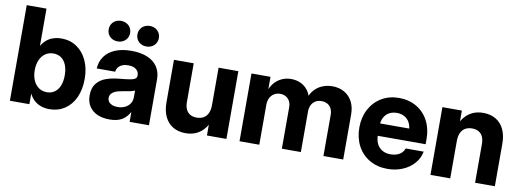

<svg xmlns="http://www.w3.org/2000/svg" viewBox="-59 -1081 3909 1439"><g transform="rotate(10 1895.5 -361.0)"><path d="M198.9 -79.3H198.2V0H49.8V-727.5H200.2V-444.7H200.9Q217.3 -472.5 239.6 -490.6Q261.8 -508.7 289.9 -517.6Q318.1 -526.6 351.8 -526.6Q416.7 -526.6 467.2 -492.6Q517.7 -458.6 545.7 -397.8Q573.6 -336.9 573.6 -258.4Q573.6 -178 546.1 -117.1Q518.6 -56.2 467.9 -22.6Q417.3 10.9 350.6 10.9Q316.6 10.9 287.5 0.7Q258.4 -9.5 235.8 -29.6Q213.2 -49.7 198.9 -79.3ZM421.7 -258.4Q421.7 -304.6 408.1 -337.6Q394.5 -370.7 369.5 -388.1Q344.4 -405.5 310.6 -405.5Q275.9 -405.5 249.3 -387.3Q222.7 -369 208 -335.7Q193.4 -302.4 193.4 -258.4Q193.4 -214.1 208 -180.7Q222.7 -147.4 249.3 -129.2Q275.9 -110.9 310.6 -110.9Q344.6 -110.9 369.6 -128.5Q394.5 -146 408.1 -179.1Q421.7 -212.2 421.7 -258.4Z M631.3 -144.9Q631.3 -200.1 657.7 -233.9Q684.1 -267.8 727.7 -283.7Q771.3 -299.6 832.3 -305.3Q856.4 -307.6 873.5 -309.5Q907.4 -313.5 925 -317.9Q942.6 -322.4 950.9 -330.2Q959.3 -338 959.3 -351.8V-354.9Q959.3 -372.9 949.4 -386.6Q939.6 -400.3 921.3 -408.1Q903 -415.8 878.4 -415.8Q852.9 -415.8 833.4 -407.8Q814 -399.8 802.6 -385.2Q791.2 -370.6 789.6 -351.4H648.5Q652 -405.3 680.5 -444.7Q709.1 -484.1 760.5 -505.3Q811.9 -526.6 883.1 -526.6Q954.4 -526.6 1004.9 -505.3Q1055.4 -484.1 1081.7 -444.3Q1108.1 -404.5 1108.1 -349V0H961V-72.7H959.1Q937.1 -32.1 901.1 -11.7Q865.1 8.7 808.7 8.7Q756.2 8.7 716.2 -8.5Q676.3 -25.8 653.8 -60.4Q631.3 -94.9 631.3 -144.9ZM960.4 -187.7V-238.1Q948.3 -231.7 923.7 -226.5Q899 -221.3 860.1 -215.2Q834.8 -211.2 815.9 -203.2Q797 -195.1 785.9 -182Q774.9 -168.8 774.9 -150Q774.9 -132.8 784.3 -120.2Q793.8 -107.5 811.1 -100.7Q828.4 -93.9 851.5 -93.9Q883.7 -93.9 908.5 -106Q933.4 -118 946.9 -139.2Q960.4 -160.4 960.4 -187.7ZM904.7 -656.2Q904.7 -678.3 915.2 -696.2Q925.7 -714.1 944.4 -724.1Q963.2 -734.2 986.2 -734.2Q1009.3 -734.2 1027.9 -724.1Q1046.5 -714.1 1057.1 -696.2Q1067.8 -678.3 1067.8 -656.2Q1067.8 -634 1057.1 -616.1Q1046.5 -598.2 1027.9 -588.2Q1009.3 -578.1 986.2 -578.1Q963.2 -578.1 944.4 -588.2Q925.7 -598.2 915.2 -616.1Q904.7 -634 904.7 -656.2ZM685.9 -656.2Q685.9 -678.3 696.4 -696.2Q706.9 -714.1 725.5 -724.1Q744.1 -734.2 767.2 -734.2Q790.2 -734.2 809 -724.1Q827.7 -714.1 838.4 -696.2Q849 -678.3 849 -656.2Q849 -634 838.4 -616.1Q827.7 -598.2 809 -588.2Q790.2 -578.1 767.2 -578.1Q744.1 -578.1 725.5 -588.2Q706.9 -598.2 696.4 -616.1Q685.9 -634 685.9 -656.2Z M1207.5 -192.4V-515.6H1357.9V-221.1Q1357.9 -187.8 1368.7 -164.9Q1379.4 -142.1 1400 -130.3Q1420.6 -118.6 1449.8 -118.6Q1479.2 -118.6 1501.1 -130.7Q1522.9 -142.8 1535.1 -168Q1547.2 -193.2 1547.2 -230.9V-515.6H1697.6V0H1549.4V-135.3H1574Q1557.4 -88.5 1531.9 -56.1Q1506.4 -23.7 1470.4 -6.4Q1434.4 10.9 1387.6 10.9Q1332.3 10.9 1291.8 -13Q1251.4 -36.9 1229.4 -82.6Q1207.5 -128.3 1207.5 -192.4Z M1797.4 -515.6H1942.3V-398.4H1933.8Q1946.7 -440.6 1971.4 -469.3Q1996.2 -497.9 2029 -512.3Q2061.7 -526.6 2098.9 -526.6Q2138.3 -526.6 2171.4 -511.1Q2204.5 -495.6 2226.4 -466.6Q2248.2 -437.6 2254.2 -398.4H2239.2Q2248.5 -437.7 2273.6 -466.8Q2298.6 -496 2334.7 -511.3Q2370.8 -526.6 2413 -526.6Q2463.1 -526.6 2502.5 -504.7Q2541.9 -482.8 2564.2 -441.1Q2586.4 -399.4 2586.4 -342V0H2436V-312.7Q2436 -342 2425.1 -362.3Q2414.3 -382.6 2395.1 -392.8Q2376 -402.9 2351.5 -402.9Q2324.9 -402.9 2305.2 -391.1Q2285.5 -379.3 2274.9 -358Q2264.2 -336.6 2264.2 -308.8V0H2119.6V-316.2Q2119.6 -342.4 2109.1 -361.9Q2098.6 -381.4 2079.8 -392.2Q2061 -402.9 2036.5 -402.9Q2011.5 -402.9 1991.3 -391.1Q1971.1 -379.3 1959.4 -356.8Q1947.8 -334.4 1947.8 -303.3V0H1797.4Z M2663.8 -257.4Q2663.8 -335.4 2696.3 -396.7Q2728.9 -458.1 2787.1 -492.7Q2845.3 -527.3 2919.1 -527.3Q2994.3 -527.3 3052.4 -493.5Q3110.5 -459.6 3142.7 -399Q3174.9 -338.5 3174.9 -260.6V-220.1H2715.9V-314.3H3103L3034.9 -292.9Q3034.9 -329.7 3021.2 -357.1Q3007.5 -384.6 2982.2 -399.2Q2956.8 -413.9 2922.4 -413.9Q2888.1 -413.9 2862.8 -399.2Q2837.6 -384.6 2823.9 -357.1Q2810.3 -329.7 2810.3 -292.9V-227Q2810.3 -188.5 2824.2 -159.8Q2838.1 -131.1 2864.8 -115.4Q2891.5 -99.8 2928.5 -99.8Q2955.1 -99.8 2976.6 -107.5Q2998 -115.2 3012.5 -129.4Q3027 -143.7 3033.3 -162.8H3170.2Q3160.7 -111.9 3126.2 -72.3Q3091.6 -32.6 3038.9 -10.4Q2986.2 11.7 2923.8 11.7Q2846.7 11.7 2787.6 -22.7Q2728.5 -57.1 2696.1 -118.2Q2663.8 -179.3 2663.8 -257.4Z M3400.9 0H3250.5V-515.6H3398.6V-380.4H3374Q3390.6 -427.1 3416.1 -459.5Q3441.6 -491.9 3477.6 -509.2Q3513.7 -526.6 3560.4 -526.6Q3615.7 -526.6 3656.2 -502.6Q3696.7 -478.7 3718.6 -433Q3740.5 -387.3 3740.5 -323.2V0H3590.1V-294.5Q3590.1 -327.8 3579.4 -350.7Q3568.7 -373.5 3548 -385.3Q3527.4 -397.1 3498.2 -397.1Q3468.8 -397.1 3447 -385Q3425.1 -372.9 3413 -347.7Q3400.9 -322.5 3400.9 -284.8Z"/></g></svg>

Font: Intratopia Thin
Style: Regular
Weight: 100
Designer: Rasmus Andersson
Foundry: rsms
Version: Version 3.000;Glyphs 3.2.3 (3260)